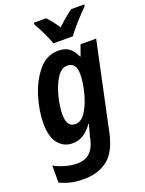

<svg xmlns="http://www.w3.org/2000/svg" viewBox="-188 -851 891 1177"><g transform="rotate(-20 257.5 -263.0)"><path d="M384 -606Q405 -637 446.5 -683Q488 -729 515 -755L516 -766H431Q388 -736 332 -683Q316 -708 298.5 -730Q281 -752 267 -766H188L187 -754Q204 -725 225 -681.5Q246 -638 257 -606ZM159 -176Q159 -228 175 -291.5Q191 -355 220 -402Q249 -449 288 -449Q347 -449 347 -374Q347 -324 331 -258.5Q315 -193 285.5 -144Q256 -95 215 -95Q159 -95 159 -176ZM392 25 513 -544H411L386 -474H383Q366 -512 340 -533Q314 -554 268 -554Q192 -554 139 -490.5Q86 -427 58.5 -336.5Q31 -246 31 -164Q31 -76 67 -33Q103 10 157 10Q201 10 232 -11Q263 -32 290 -69H293Q290 -59 283.5 -35.5Q277 -12 272 7L267 30Q241 136 145 136Q104 136 63.5 124Q23 112 -6 95V206Q23 221 61 230.5Q99 240 149 240Q244 240 305.5 191.5Q367 143 392 25Z"/></g></svg>

Font: Noto Sans UI SemiCondensed
Style: Bold Italic
Weight: 700
Width: 4
Designer: Monotype Design Team
Foundry: Monotype Imaging Inc.
Version: 1.001